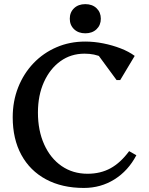

<svg xmlns="http://www.w3.org/2000/svg" viewBox="-20 -911 735 947"><path d="M393.5 16Q285.9 16 207 -26.4Q128 -68.8 85.3 -147.2Q42.7 -225.6 42.7 -332.5Q42.7 -412.1 69.7 -480.3Q96.7 -548.4 145.2 -599.2Q193.7 -649.9 258.7 -677.9Q323.6 -706 400.3 -706Q444 -706 488.9 -697.1Q533.9 -688.2 574.6 -672.5Q615.4 -656.8 644.4 -635.3L573 -516.1H555L441.7 -670.4H541.1V-574.8Q497.7 -646.3 396.8 -646.3Q329.7 -646.3 278 -609.1Q226.3 -571.8 196.7 -506.3Q167.1 -440.8 167.1 -355.8Q167.1 -266.8 198 -198.4Q228.8 -130.1 284 -92Q339.2 -54 411.7 -54Q475.9 -54 525.4 -81.2Q574.9 -108.4 616.9 -165.5L652.6 -145.3Q612.4 -68.8 544.8 -26.4Q477.2 16 393.5 16ZM400.8 -746.7Q366.5 -746.7 345.4 -766.9Q324.2 -787.1 324.2 -818.7Q324.2 -850.4 345.4 -870.5Q366.5 -890.6 400.8 -890.6Q435 -890.6 456.2 -870.5Q477.3 -850.3 477.3 -818.7Q477.3 -787.2 456.2 -766.9Q435 -746.7 400.8 -746.7Z"/></svg>

Font: Platypi Light
Style: Regular
Weight: 300
Designer: David Sargent
Foundry: Bolt Cutter Type
Version: Version 1.200